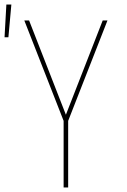

<svg xmlns="http://www.w3.org/2000/svg" viewBox="-40 -825 560 845"><path d="M-20 -661 -12 -805H10L-3 -661ZM240 0V-293L67 -735H88L250 -320L412 -735H433L260 -293V0Z"/></svg>

Font: Iosevka SS18 Thin
Style: Regular
Weight: 100
Monospace: yes
Designer: Belleve Invis
Foundry: Belleve Invis
Version: Version 25.1.1; ttfautohint (v1.8.4)